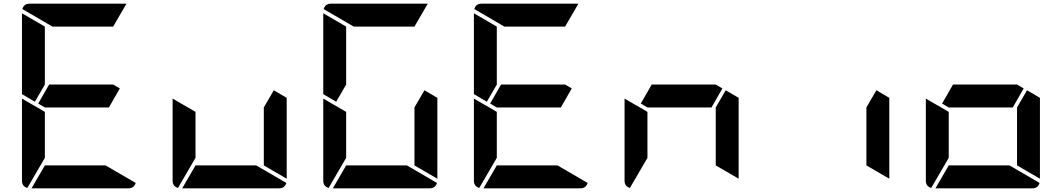

<svg xmlns="http://www.w3.org/2000/svg" viewBox="-20 -1020 5752 1040"><path d="M629 -541 570 -438H223L187 -459L246 -562H593ZM169 -469 99 -510V-948L223 -876V-562ZM552 -124 715 -29Q706 0 676 0H151L223 -124ZM223 -165 128 -2Q99 -11 99 -41V-486L159 -451L165 -448L223 -414ZM264 -876 101 -971Q110 -1000 140 -1000H665L593 -876Z M1463 -531 1533 -490V-52L1409 -124V-438ZM1368 -124 1531 -29Q1522 0 1492 0H967L1039 -124ZM1039 -165 944 -2Q915 -11 915 -41V-486L975 -451L981 -448L1039 -414Z M1801 -469 1731 -510V-948L1855 -876V-562ZM2279 -531 2349 -490V-52L2225 -124V-438ZM2184 -124 2347 -29Q2338 0 2308 0H1783L1855 -124ZM1855 -165 1760 -2Q1731 -11 1731 -41V-486L1791 -451L1797 -448L1855 -414ZM1896 -876 1733 -971Q1742 -1000 1772 -1000H2297L2225 -876Z M3077 -541 3018 -438H2671L2635 -459L2694 -562H3041ZM2617 -469 2547 -510V-948L2671 -876V-562ZM3000 -124 3163 -29Q3154 0 3124 0H2599L2671 -124ZM2671 -165 2576 -2Q2547 -11 2547 -41V-486L2607 -451L2613 -448L2671 -414ZM2712 -876 2549 -971Q2558 -1000 2588 -1000H3113L3041 -876Z M3893 -541 3834 -438H3487L3451 -459L3510 -562H3857ZM3911 -531 3981 -490V-52L3857 -124V-438ZM3487 -165 3392 -2Q3363 -11 3363 -41V-486L3423 -451L3429 -448L3487 -414Z M4727 -531 4797 -490V-52L4673 -124V-438Z M5525 -541 5466 -438H5119L5083 -459L5142 -562H5489ZM5543 -531 5613 -490V-52L5489 -124V-438ZM5448 -124 5611 -29Q5602 0 5572 0H5047L5119 -124ZM5119 -165 5024 -2Q4995 -11 4995 -41V-486L5055 -451L5061 -448L5119 -414Z"/></svg>

Font: DSEG7 Modern
Style: Bold
Weight: 700
Designer: Keshikan(Twitter:@keshinomi_88pro)
Version: Version 0.46